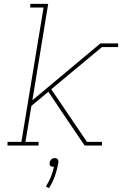

<svg xmlns="http://www.w3.org/2000/svg" viewBox="-20 -755 640 996"><path d="M19 0V-19H91L206 -716H137V-735H230L148 -235L501 -530H593V-511H509L246 -292L431 -19H509V0H419L306 -167L231 -279L143 -206L112 -19H180V0ZM234 221 218 212Q234 188 244 162.5Q254 137 260 110Q259 110 258 110Q257 110 256 110Q252 110 247.5 109Q243 108 240.5 104.5Q238 101 237.5 96.5Q237 92 238 88Q238 83 240.5 79Q243 75 246.5 71.5Q250 68 254.5 66.5Q259 65 264 65Q268 65 272.5 66.5Q277 68 279.5 71.5Q282 75 282.5 79Q283 83 283 88Q277 123 265.5 156.5Q254 190 234 221Z"/></svg>

Font: Iosevka Slab ThExObl
Style: Regular
Weight: 100
Width: 7
Italic angle: -9°
Monospace: yes
Designer: Belleve Invis
Foundry: Belleve Invis
Version: Version 11.1.1; ttfautohint (v1.8.3)